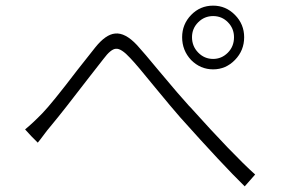

<svg xmlns="http://www.w3.org/2000/svg" viewBox="-20 -708 999 681"><path d="M848 -47Q771 -122 619 -292Q590 -325 530 -398Q466 -477 442 -502Q410 -537 391 -535Q373 -534 347 -499Q333 -481 297 -435Q201 -310 165 -267Q150 -250 122 -212Q116 -205 114 -202L91 -225L69 -249Q96 -271 130 -306Q164 -341 254 -459Q300 -517 318 -540Q355 -586 388 -589Q424 -593 466 -548Q489 -523 546 -454Q617 -369 650 -333Q652 -331 655 -328Q806 -160 885 -89ZM736 -462Q691 -462 658 -495Q626 -529 626 -576Q626 -622 658 -655Q690 -688 736 -688Q781 -688 813.5 -655Q846 -622 846 -576Q846 -529 813.5 -495.5Q781 -462 736 -462ZM736 -499Q766 -499 788 -521Q810 -543 810 -576Q810 -607 788.5 -629Q767 -651 736 -651Q705 -651 683 -629Q661 -607 661 -576Q661 -544 683 -521.5Q705 -499 736 -499Z"/></svg>

Font: GenSekiGothic TW L
Style: Regular
Weight: 300
Version: Version 1.501;PS 1;hotconv 16.6.51;makeotf.lib2.5.65220